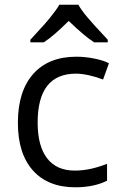

<svg xmlns="http://www.w3.org/2000/svg" viewBox="-20 -786 516 816"><path d="M166 -606Q209 -634 272 -697Q337 -634 380 -606H438V-617Q368 -692 351 -713Q325 -744 313 -766H232Q222 -747 196 -715Q176 -689 109 -617V-606ZM435 -18V-90Q363 -61 298 -61Q220 -61 180 -113.5Q140 -166 140 -265Q140 -473 303 -473Q327 -473 358.5 -466Q390 -459 418 -448L443 -517Q421 -529 381.5 -537Q342 -545 305 -545Q186 -545 121 -471.5Q56 -398 56 -264Q56 -133 120 -61.5Q184 10 300 10Q379 10 435 -18Z"/></svg>

Font: OpenSansMMV
Style: Regular
Weight: 400
Designer: Steve Matteson
Foundry: Ascender Corporation
Version: Version 4.000